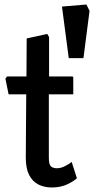

<svg xmlns="http://www.w3.org/2000/svg" viewBox="-20 -825 416 849"><path d="M284 -568 254 -796 362 -805 376 -777 349 -568ZM209 4Q176 4 150 -9Q124 -22 109 -51Q94 -80 94 -128L96 -408H18L4 -477L11 -487H97L98 -655L189 -675L197 -661V-487H299Q304 -487 304 -481V-408H196V-127Q196 -97 205.5 -89Q215 -81 232 -81Q250 -81 269.5 -91.5Q289 -102 297 -109L320 -37Q307 -24 277.5 -10Q248 4 209 4Z"/></svg>

Font: Kreon Medium
Style: Regular
Weight: 500
Version: Version 2.002